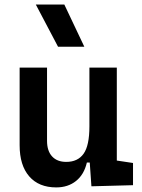

<svg xmlns="http://www.w3.org/2000/svg" viewBox="-20 -815 626 845"><path d="M227.5 9.8Q150.9 9.8 108.6 -38.8Q66.4 -87.4 66.4 -175.8V-517.6H187V-195.3Q187 -150.9 209.2 -126.7Q231.4 -102.5 271.5 -102.5Q322.3 -102.5 347.9 -138.4Q373.5 -174.3 373.5 -258.8V-517.6H494.1V-108.4L565.4 -97.7V0L382.3 4.9L375 -99.6H362.3Q350.1 -46.9 314.7 -18.6Q279.3 9.8 227.5 9.8ZM235.4 -609.4 137.7 -794.9H263.2L351.1 -609.4Z"/></svg>

Font: Cascadia Mono PL SemiBold
Style: Regular
Weight: 600
Monospace: yes
Designer: Aaron Bell
Foundry: Saja Typeworks
Version: Version 2404.023; ttfautohint (v1.8.4)